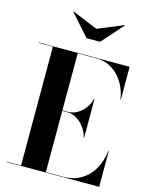

<svg xmlns="http://www.w3.org/2000/svg" viewBox="-141 -1075 909 1163"><g transform="rotate(15 313.0 -493.0)"><path d="M17 0V-2.5H106.5V-747.5H17V-750H587V-545H584.5Q577 -598.5 550.2 -644.5Q523.5 -690.5 479.5 -719Q435.5 -747.5 377 -747.5H262V-2.5H366.5Q435.5 -2.5 483.5 -31.8Q531.5 -61 559.2 -111.2Q587 -161.5 594.5 -225H597V0ZM429.5 -263Q422 -296.5 401.5 -324.8Q381 -353 353.2 -369.8Q325.5 -386.5 297 -386.5H220V-389.5H297Q325.5 -389.5 353.2 -405Q381 -420.5 401.5 -447.5Q422 -474.5 429.5 -508H432V-263ZM290 -850 170 -985 172 -986.5 332.5 -920 493 -986.5 495 -985 375 -850Z"/></g></svg>

Font: Bodoni Moda 72pt
Style: Bold
Weight: 700
Designer: Owen Earl
Foundry: indestructible type
Version: Version 2.004